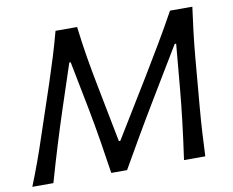

<svg xmlns="http://www.w3.org/2000/svg" viewBox="-78 -814 1112 915"><g transform="rotate(-10 478.0 -356.5)"><path d="M7 0Q30.5 -58.5 51 -115Q71.5 -171.5 93 -237L172 -472.5Q193.5 -537.5 211 -594.5Q228.5 -651.5 245 -713H349.5Q358.5 -636.5 370.5 -564.8Q382.5 -493 396.5 -422L451 -143H458L629 -422.5Q672 -493.5 714.2 -564.5Q756.5 -635.5 799 -713H907Q898.5 -652.5 891.8 -595.5Q885 -538.5 879 -472.5L858.5 -235Q853 -170.5 849.8 -114.8Q846.5 -59 844 0H741Q754.5 -94.5 764.8 -180.8Q775 -267 781.5 -340L800.5 -553H793.5L655 -323.5Q604.5 -240 555.5 -156Q506.5 -72 465.5 0H389Q379 -68.5 365 -155Q351 -241.5 335.5 -321.5L290 -553H283.5L213 -340Q188.5 -265.5 162.2 -180.2Q136 -95 109 0Z"/></g></svg>

Font: Commissioner Flair
Style: Italic
Weight: 400
Italic angle: -12°
Designer: Kostas Bartsokas
Foundry: Kostas Bartsokas
Version: Version 1.000; ttfautohint (v1.8.3)